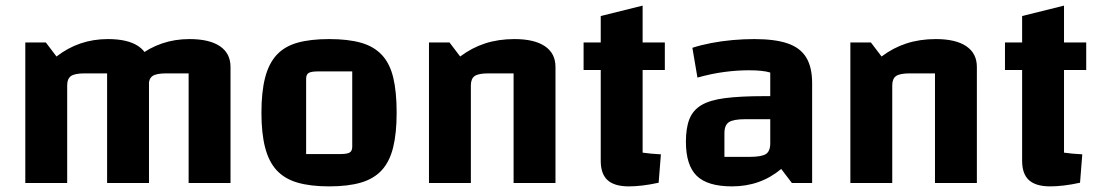

<svg xmlns="http://www.w3.org/2000/svg" viewBox="-20 -651 3919 683"><path d="M70 0V-500H143L181 -450Q221 -481 266.5 -496.5Q312 -512 364 -512Q435 -512 472.5 -486.5Q510 -461 510 -413V0H361V-390H282Q246 -390 232.5 -380.5Q219 -371 219 -347V0ZM361 0V-500L471 -450Q511 -481 556.5 -496.5Q602 -512 654 -512Q725 -512 762.5 -486.5Q800 -461 800 -413V0H651V-390H572Q536 -390 522.5 -380.5Q509 -371 509 -347V0Z M1151 12Q1084 12 1038 -1.5Q992 -15 964 -45.5Q936 -76 923 -126.5Q910 -177 910 -250Q910 -324 923 -374.5Q936 -425 964 -455.5Q992 -486 1038 -499Q1084 -512 1151 -512Q1218 -512 1264 -499Q1310 -486 1338.5 -455.5Q1367 -425 1379 -374.5Q1391 -324 1391 -250Q1391 -177 1378.5 -126.5Q1366 -76 1338 -45.5Q1310 -15 1264 -1.5Q1218 12 1151 12ZM1069 -103H1190Q1215 -103 1224 -108.5Q1233 -114 1233 -129V-397H1112Q1087 -397 1078 -391.5Q1069 -386 1069 -371Z M1506 0V-500H1579L1617 -450Q1658 -481 1705.5 -496.5Q1753 -512 1810 -512Q1881 -512 1918.5 -486.5Q1956 -461 1956 -413V0H1807V-390H1718Q1682 -390 1668.5 -380.5Q1655 -371 1655 -347V0Z M2217 12Q2166 12 2141.5 -10Q2117 -32 2117 -79V-594L2266 -631V-108Q2281 -106 2296 -104.5Q2311 -103 2331 -102L2323 -1Q2291 6 2264.5 9Q2238 12 2217 12ZM2056 -402V-500H2345V-402Z M2584 12Q2497 12 2458.5 -25.5Q2420 -63 2420 -147Q2420 -196 2432.5 -227.5Q2445 -259 2475 -277Q2505 -295 2559.5 -302Q2614 -309 2698 -309H2750V-227H2632Q2589 -227 2573 -216.5Q2557 -206 2557 -177V-93H2646Q2689 -93 2704.5 -103Q2720 -113 2720 -141V-393Q2694 -401 2644 -401Q2602 -401 2556.5 -395Q2511 -389 2461 -375L2443 -481Q2474 -491 2510.5 -498Q2547 -505 2586 -508.5Q2625 -512 2663 -512Q2737 -512 2782 -496.5Q2827 -481 2848 -446.5Q2869 -412 2869 -355V0H2797L2759 -50Q2685 12 2584 12Z M3005 0V-500H3078L3116 -450Q3157 -481 3204.5 -496.5Q3252 -512 3309 -512Q3380 -512 3417.5 -486.5Q3455 -461 3455 -413V0H3306V-390H3217Q3181 -390 3167.5 -380.5Q3154 -371 3154 -347V0Z M3716 12Q3665 12 3640.5 -10Q3616 -32 3616 -79V-594L3765 -631V-108Q3780 -106 3795 -104.5Q3810 -103 3830 -102L3822 -1Q3790 6 3763.5 9Q3737 12 3716 12ZM3555 -402V-500H3844V-402Z"/></svg>

Font: Changa ExtraLight SemiBold
Style: Regular
Weight: 600
Version: Version 3.002; ttfautohint (v1.8.2)